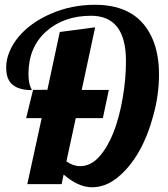

<svg xmlns="http://www.w3.org/2000/svg" viewBox="-20 -770 703 803"><path d="M473.1 -28.8Q422.4 13.2 365 13.2Q307.6 13.2 246.1 -40L237.8 0H94.2L154.3 -275.9H89.4L118.2 -394L178.2 -394.5L230 -636.2L377.9 -655.8L321.8 -394H435.1L410.2 -275.9H296.9L257.8 -95.2Q285.2 -75.2 314.9 -75.2Q359.9 -75.2 395.5 -115.2Q464.4 -192.9 493.2 -360.8Q506.8 -438 506.8 -515.1Q506.8 -704.1 360.8 -704.1Q246.6 -704.1 172.9 -638.2Q99.1 -572.3 99.1 -460.9Q99.1 -420.4 110.4 -399.9Q112.8 -396 112.8 -393.1Q33.7 -393.1 13.2 -442.4Q5.9 -460.4 5.9 -490.2Q5.9 -520 19.3 -553Q32.7 -585.9 57.1 -615.2Q106.9 -675.3 192.9 -712.6Q278.8 -750 377.9 -750Q558.1 -750 619.1 -604.5Q645 -542.5 645 -458.7Q645 -375 622.1 -290Q574.7 -112.8 473.1 -28.8Z"/></svg>

Font: UVF Lobster12
Style: Regular
Weight: 400
Designer: Pablo Impallari
Foundry: Pablo Impallari. www.impallari.com
Version: Version 1.004